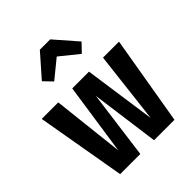

<svg xmlns="http://www.w3.org/2000/svg" viewBox="-223 -944 1077 1077"><g transform="rotate(-45 315.5 -406.0)"><path d="M532 0H370L315 -407L261 0H101L9 -530H140L188 -102L251 -530H384L445 -102L495 -530H622ZM159 -679 276 -812H358L474 -679L426 -629L316 -718L207 -629Z"/></g></svg>

Font: Fira Sans Compressed SemiBold
Style: Regular
Weight: 600
Width: 1
Designer: bBox Type GmbH & Carrois Corporate GbR & Edenspiekermann AG
Foundry: bBox Type GmbH & Carrois Corporate GbR & Edenspiekermann AG
Version: Version 4.301